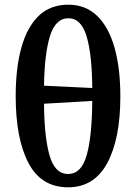

<svg xmlns="http://www.w3.org/2000/svg" viewBox="-20 -790 582 820"><path d="M271 10Q156 10 101.5 -94Q47 -198 47 -379Q47 -500 71.5 -587.5Q96 -675 145.5 -722.5Q195 -770 272 -770Q345 -770 394.5 -722.5Q444 -675 469 -587Q494 -499 494 -378Q494 -197 438 -93.5Q382 10 271 10ZM374 -414Q373 -557 350 -634.5Q327 -712 272 -712Q217 -712 193.5 -636Q170 -560 168 -424ZM271 -47Q328 -47 350.5 -128Q373 -209 374 -359L168 -347Q169 -206 191.5 -126.5Q214 -47 271 -47Z"/></svg>

Font: Noto Serif Condensed SemiBold
Style: Regular
Weight: 600
Width: 3
Designer: Monotype Design Team
Foundry: Monotype Imaging Inc.
Version: Version 2.013